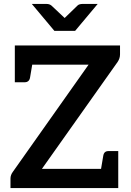

<svg xmlns="http://www.w3.org/2000/svg" viewBox="-20 -951 660 971"><path d="M33 0V-48Q33 -57 36 -65.5Q39 -74 45 -82L428 -624H55V-721H587V-676Q587 -656 575 -638L192 -97H578V0ZM487 -73 502 -162Q504 -175 510.5 -181Q517 -187 529 -187H578V-97ZM147 -648 132 -559Q130 -547 123 -541Q116 -535 105 -535H55V-624ZM474 -931 360 -795H255L141 -931H216Q230 -931 240 -923L307 -860L372 -923Q376 -927 382.5 -929Q389 -931 396 -931Z"/></svg>

Font: Aleo SemiBold
Style: Regular
Weight: 600
Designer: Alessio Laiso
Foundry: Alessio Laiso
Version: Version 2.001;gftools[0.9.29]